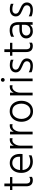

<svg xmlns="http://www.w3.org/2000/svg" viewBox="1754 -2506 761 4309"><g transform="rotate(-90 2134.5 -351.5)"><path d="M108 -143V-634H170V-140Q170 -98 189 -75.5Q208 -53 251 -53Q270 -53 288.5 -59.5Q307 -66 319 -76V-14Q306 -6 286 -0.5Q266 5 252 5Q175 5 141.5 -34Q108 -73 108 -143ZM25 -455V-507H315V-455Z M449 -226V-282H772Q772 -285 772 -293.5Q772 -302 772 -305Q772 -375 733.5 -415.5Q695 -456 630 -456Q563 -456 517.5 -404.5Q472 -353 472 -251Q472 -154 525 -103.5Q578 -53 666 -53Q697 -53 736.5 -61Q776 -69 803 -87V-25Q784 -16 759.5 -9Q735 -2 710 1.5Q685 5 663 5Q589 5 531.5 -26.5Q474 -58 441.5 -116Q409 -174 409 -251Q409 -334 437.5 -392.5Q466 -451 516.5 -482Q567 -513 632 -513Q723 -513 779 -453Q835 -393 835 -280Q835 -273 834 -255Q833 -237 831 -226Z M959 0V-507H1020V0ZM1187 -511V-449Q1177 -452 1167.5 -453.5Q1158 -455 1147 -455Q1109 -455 1080.5 -429Q1052 -403 1036 -363.5Q1020 -324 1020 -283L993 -280Q995 -343 1011 -396Q1027 -449 1063.5 -481Q1100 -513 1162 -513Q1168 -513 1174 -512.5Q1180 -512 1187 -511Z M1273 0V-507H1334V0ZM1501 -511V-449Q1491 -452 1481.5 -453.5Q1472 -455 1461 -455Q1423 -455 1394.5 -429Q1366 -403 1350 -363.5Q1334 -324 1334 -283L1307 -280Q1309 -343 1325 -396Q1341 -449 1377.5 -481Q1414 -513 1476 -513Q1482 -513 1488 -512.5Q1494 -512 1501 -511Z M1789 9Q1716 9 1664 -26Q1612 -61 1584 -120Q1556 -179 1556 -251Q1556 -324 1585 -383.5Q1614 -443 1666.5 -478.5Q1719 -514 1789 -514Q1868 -514 1920.5 -478.5Q1973 -443 2000 -383.5Q2027 -324 2027 -251Q2027 -179 1999 -120Q1971 -61 1918 -26Q1865 9 1789 9ZM1789 -456Q1734 -456 1696.5 -427Q1659 -398 1639.5 -351.5Q1620 -305 1620 -251Q1620 -198 1640.5 -151.5Q1661 -105 1699 -77Q1737 -49 1789 -49Q1847 -49 1885.5 -77Q1924 -105 1943.5 -151.5Q1963 -198 1963 -251Q1963 -305 1945.5 -351.5Q1928 -398 1890 -427Q1852 -456 1789 -456Z M2148 0V-507H2209V0ZM2376 -511V-449Q2366 -452 2356.5 -453.5Q2347 -455 2336 -455Q2298 -455 2269.5 -429Q2241 -403 2225 -363.5Q2209 -324 2209 -283L2182 -280Q2184 -343 2200 -396Q2216 -449 2252.5 -481Q2289 -513 2351 -513Q2357 -513 2363 -512.5Q2369 -512 2376 -511Z M2466 0V-507H2527V0ZM2454 -669Q2454 -687 2466 -699.5Q2478 -712 2496 -712Q2514 -712 2526.5 -699.5Q2539 -687 2539 -669Q2539 -651 2526.5 -639Q2514 -627 2496 -627Q2478 -627 2466 -639Q2454 -651 2454 -669Z M2948 -489V-428Q2927 -440 2893 -447.5Q2859 -455 2821 -455Q2777 -455 2751.5 -434Q2726 -413 2726 -381Q2726 -353 2741 -335.5Q2756 -318 2780.5 -306Q2805 -294 2833 -282Q2871 -267 2904 -247.5Q2937 -228 2957.5 -200Q2978 -172 2978 -130Q2978 -68 2935 -31Q2892 6 2815 6Q2769 6 2729.5 -3Q2690 -12 2667 -24V-87Q2700 -68 2738 -58.5Q2776 -49 2811 -49Q2864 -49 2889.5 -71Q2915 -93 2915 -125Q2915 -154 2901 -172.5Q2887 -191 2860.5 -205.5Q2834 -220 2797 -234Q2765 -247 2734.5 -264.5Q2704 -282 2684 -309.5Q2664 -337 2664 -378Q2664 -420 2685 -450Q2706 -480 2742 -496Q2778 -512 2822 -512Q2867 -512 2899.5 -504.5Q2932 -497 2948 -489Z M3121 -143V-634H3183V-140Q3183 -98 3202 -75.5Q3221 -53 3264 -53Q3283 -53 3301.5 -59.5Q3320 -66 3332 -76V-14Q3319 -6 3299 -0.5Q3279 5 3265 5Q3188 5 3154.5 -34Q3121 -73 3121 -143ZM3038 -455V-507H3328V-455Z M3732 -168V-320Q3732 -385 3704.5 -421Q3677 -457 3606 -457Q3571 -457 3532 -445.5Q3493 -434 3464 -414V-480Q3490 -496 3530 -505.5Q3570 -515 3607 -515Q3708 -515 3750.5 -463.5Q3793 -412 3793 -320V0H3732V-59Q3719 -40 3685 -17.5Q3651 5 3586 5Q3516 5 3471.5 -37Q3427 -79 3427 -143Q3427 -217 3484.5 -257Q3542 -297 3633 -297H3744V-241H3633Q3557 -241 3524.5 -212Q3492 -183 3492 -145Q3492 -105 3518.5 -78Q3545 -51 3600 -51Q3662 -51 3697 -85Q3732 -119 3732 -168Z M4204 -489V-428Q4183 -440 4149 -447.5Q4115 -455 4077 -455Q4033 -455 4007.5 -434Q3982 -413 3982 -381Q3982 -353 3997 -335.5Q4012 -318 4036.5 -306Q4061 -294 4089 -282Q4127 -267 4160 -247.5Q4193 -228 4213.5 -200Q4234 -172 4234 -130Q4234 -68 4191 -31Q4148 6 4071 6Q4025 6 3985.5 -3Q3946 -12 3923 -24V-87Q3956 -68 3994 -58.5Q4032 -49 4067 -49Q4120 -49 4145.5 -71Q4171 -93 4171 -125Q4171 -154 4157 -172.5Q4143 -191 4116.5 -205.5Q4090 -220 4053 -234Q4021 -247 3990.5 -264.5Q3960 -282 3940 -309.5Q3920 -337 3920 -378Q3920 -420 3941 -450Q3962 -480 3998 -496Q4034 -512 4078 -512Q4123 -512 4155.5 -504.5Q4188 -497 4204 -489Z"/></g></svg>

Font: Hind Variable Light
Style: Regular
Weight: 300
Designer: Manushi Parikh, Satya Rajpurohit
Foundry: Indian Type Foundry
Version: Version 3.000